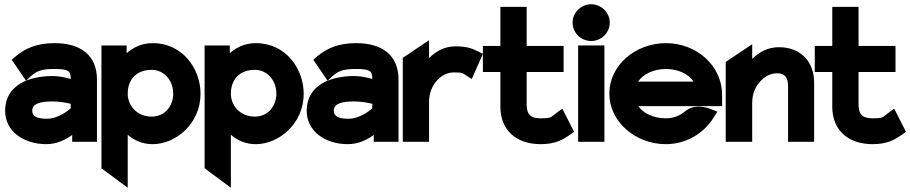

<svg xmlns="http://www.w3.org/2000/svg" viewBox="-20 -664 4262 899"><path d="M4 -145C4 -49 91 11 197 11C247 11 287 -10 318 -32V0H434V-292C434 -404 359 -462 236 -462C151 -462 97 -437 52 -399L35 -384L102 -286L123 -306C154 -334 179 -341 236 -341C296 -341 311 -333 311 -299V-294C291 -300 260 -308 227 -308C114 -308 4 -265 4 -145ZM131 -146C131 -177 163 -189 227 -189C258 -189 291 -183 311 -178V-157C296 -143 250 -108 200 -108C151 -108 131 -120 131 -146Z M455 124 578 215V-33C608 -7 646 11 695 11C803 11 919 -85 919 -225C919 -341 836 -462 695 -462C645 -462 605 -443 573 -415V-451H455ZM578 -225C578 -292 619 -337 690 -337C749 -337 791 -287 791 -225C791 -169 753 -118 690 -118C621 -118 578 -170 578 -225Z M938 124 1061 215V-33C1091 -7 1129 11 1178 11C1286 11 1402 -85 1402 -225C1402 -341 1319 -462 1178 -462C1128 -462 1088 -443 1056 -415V-451H938ZM1061 -225C1061 -292 1102 -337 1173 -337C1232 -337 1274 -287 1274 -225C1274 -169 1236 -118 1173 -118C1104 -118 1061 -170 1061 -225Z M1416 -145C1416 -49 1503 11 1609 11C1659 11 1699 -10 1730 -32V0H1846V-292C1846 -404 1771 -462 1648 -462C1563 -462 1509 -437 1464 -399L1447 -384L1514 -286L1535 -306C1566 -334 1591 -341 1648 -341C1708 -341 1723 -333 1723 -299V-294C1703 -300 1672 -308 1639 -308C1526 -308 1416 -265 1416 -145ZM1543 -146C1543 -177 1575 -189 1639 -189C1670 -189 1703 -183 1723 -178V-157C1708 -143 1662 -108 1612 -108C1563 -108 1543 -120 1543 -146Z M1866 0H1989V-187C1989 -230 2005 -264 2026 -287C2045 -308 2071 -325 2106 -325C2147 -325 2147 -321 2164 -310L2189 -294L2241 -412L2219 -423C2193 -435 2172 -447 2113 -447C2061 -447 2021 -424 1989 -392V-476L1866 -393Z M2241 -327H2323V-160C2325 -54 2397 11 2512 11C2582 11 2617 -11 2650 -34L2668 -47L2613 -155L2589 -138C2558 -115 2564 -110 2512 -110C2463 -110 2446 -129 2446 -176V-327H2619V-449H2446V-632H2323V-449H2241Z M2661 -558C2661 -510 2701 -472 2748 -472C2795 -472 2835 -510 2835 -558C2835 -606 2795 -644 2748 -644C2701 -644 2661 -606 2661 -558ZM2687 0H2810V-451H2687Z M2833 -226C2833 -95 2954 11 3098 11C3193 11 3277 -40 3323 -116L3339 -141L3312 -152C3312 -152 3239 -186 3188 -143C3163 -122 3133 -110 3098 -110C3041 -110 2992 -133 2969 -167H3361V-221C3361 -355 3243 -462 3098 -462C2954 -462 2833 -357 2833 -226ZM2968 -282C2990 -316 3040 -341 3098 -341C3156 -341 3205 -317 3227 -282Z M3378 0H3502V-183C3502 -226 3518 -260 3540 -283C3559 -304 3585 -321 3620 -321C3654 -321 3670 -301 3670 -260V0H3792V-278C3792 -372 3732 -443 3627 -443C3575 -443 3534 -420 3502 -388V-457L3378 -374Z M3795 -327H3877V-160C3879 -54 3951 11 4066 11C4136 11 4171 -11 4204 -34L4222 -47L4167 -155L4143 -138C4112 -115 4118 -110 4066 -110C4017 -110 4000 -129 4000 -176V-327H4173V-449H4000V-632H3877V-449H3795Z"/></svg>

Font: Charger Pro
Style: UltraNar
Weight: 900
Designer: Jasper
Foundry: Cannot Into Space Fonts
Version: Version 1.09